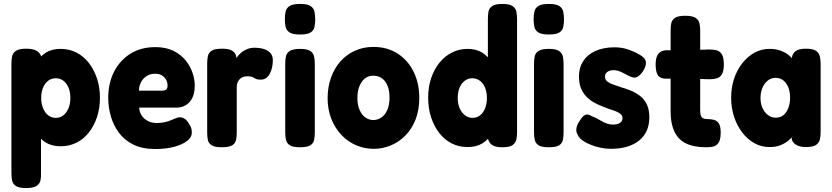

<svg xmlns="http://www.w3.org/2000/svg" viewBox="-20 -738 4220 974"><path d="M288 4Q243 4 212 -15Q181 -34 162.5 -67.5Q144 -101 135.5 -146Q127 -191 127 -243Q128 -296 137 -341Q146 -386 164.5 -419.5Q183 -453 213.5 -471.5Q244 -490 288 -490Q331 -490 367.5 -471.5Q404 -453 430.5 -419Q457 -385 472 -340Q487 -295 487 -242Q487 -189 472 -144Q457 -99 430.5 -65.5Q404 -32 367.5 -14Q331 4 288 4ZM112 216Q76 216 60.5 205.5Q45 195 41.5 178Q38 161 38 141V-416Q38 -436 41.5 -452.5Q45 -469 60.5 -480Q76 -491 113 -491Q143 -491 161.5 -482.5Q180 -474 188 -455V141Q189 161 185 178Q181 195 165 205.5Q149 216 112 216ZM263 -140Q285 -140 301.5 -153Q318 -166 327.5 -189Q337 -212 337 -241Q337 -271 327.5 -293.5Q318 -316 301.5 -328.5Q285 -341 263 -341Q241 -341 224.5 -328.5Q208 -316 198.5 -293.5Q189 -271 189 -241Q189 -212 198.5 -189Q208 -166 224.5 -153Q241 -140 263 -140Z M768 18Q702 18 656.5 -4.5Q611 -27 583 -65Q555 -103 542 -149Q529 -195 529 -241Q529 -316 558.5 -374Q588 -432 641.5 -465.5Q695 -499 768 -499Q821 -499 859 -480.5Q897 -462 921 -432.5Q945 -403 956.5 -369Q968 -335 968 -304Q968 -250 942 -221Q916 -192 875 -192H686Q687 -169 699 -151.5Q711 -134 730.5 -124Q750 -114 774 -114Q794 -114 809.5 -117Q825 -120 836.5 -124Q848 -128 858 -132.5Q868 -137 876 -140Q884 -143 892 -143Q907 -143 919.5 -133.5Q932 -124 942 -105Q949 -94 951 -84.5Q953 -75 953 -65Q953 -41 928.5 -22.5Q904 -4 862.5 7Q821 18 768 18ZM685 -278H800Q816 -278 823 -283.5Q830 -289 830 -304Q830 -321 822 -334.5Q814 -348 800.5 -356Q787 -364 767 -364Q742 -364 723.5 -352Q705 -340 695 -320.5Q685 -301 685 -278Z M1105 9Q1069 9 1053 -1.5Q1037 -12 1034 -30Q1031 -48 1031 -67V-416Q1031 -436 1034.5 -453Q1038 -470 1053.5 -480.5Q1069 -491 1106 -491Q1141 -491 1156.5 -481.5Q1172 -472 1176 -459.5Q1180 -447 1180 -438L1171 -428Q1174 -436 1182 -447.5Q1190 -459 1203 -470.5Q1216 -482 1233.5 -489Q1251 -496 1274 -496Q1283 -496 1295 -494.5Q1307 -493 1319.5 -489Q1332 -485 1342 -478Q1352 -471 1358 -460Q1364 -449 1364 -433Q1364 -392 1348 -363Q1332 -334 1303 -334Q1289 -334 1282 -336.5Q1275 -339 1269.5 -342.5Q1264 -346 1256.5 -348.5Q1249 -351 1236 -351Q1223 -351 1213 -347.5Q1203 -344 1196 -336.5Q1189 -329 1185 -319Q1181 -309 1181 -297V-65Q1181 -46 1177.5 -28.5Q1174 -11 1158 -1Q1142 9 1105 9Z M1502 9Q1465 9 1449.5 -1.5Q1434 -12 1430.5 -29.5Q1427 -47 1427 -66V-415Q1427 -435 1430.5 -452Q1434 -469 1450 -479.5Q1466 -490 1503 -490Q1539 -490 1554.5 -479Q1570 -468 1573.5 -451Q1577 -434 1577 -413V-65Q1577 -46 1573.5 -28.5Q1570 -11 1554.5 -1Q1539 9 1502 9ZM1502 -563Q1464 -563 1448 -574Q1432 -585 1428.5 -603Q1425 -621 1425 -641Q1425 -662 1429 -679.5Q1433 -697 1449 -707.5Q1465 -718 1503 -718Q1540 -718 1556 -707Q1572 -696 1575.5 -678Q1579 -660 1579 -640Q1579 -620 1575.5 -602Q1572 -584 1556 -573.5Q1540 -563 1502 -563Z M1876 17Q1829 17 1787 -1Q1745 -19 1712.5 -53Q1680 -87 1661 -134.5Q1642 -182 1642 -240Q1642 -295 1658.5 -342.5Q1675 -390 1705.5 -425Q1736 -460 1779 -480Q1822 -500 1874 -500Q1945 -500 1997.5 -466Q2050 -432 2078.5 -373.5Q2107 -315 2107 -241Q2107 -180 2088.5 -132.5Q2070 -85 2037.5 -51.5Q2005 -18 1963 -0.5Q1921 17 1876 17ZM1874 -129Q1895 -129 1914 -141.5Q1933 -154 1944.5 -179.5Q1956 -205 1956 -243Q1956 -277 1946.5 -301.5Q1937 -326 1918.5 -340Q1900 -354 1873 -354Q1848 -354 1830.5 -339.5Q1813 -325 1803 -300Q1793 -275 1793 -242Q1793 -205 1804.5 -179.5Q1816 -154 1834.5 -141.5Q1853 -129 1874 -129Z M2352 8Q2308 8 2271.5 -10.5Q2235 -29 2208.5 -63Q2182 -97 2167 -143Q2152 -189 2152 -243Q2152 -296 2167 -341Q2182 -386 2209 -419.5Q2236 -453 2272.5 -471.5Q2309 -490 2352 -490Q2395 -490 2425.5 -471.5Q2456 -453 2475 -419.5Q2494 -386 2503 -340.5Q2512 -295 2512 -242Q2512 -189 2504 -144Q2496 -99 2477 -64.5Q2458 -30 2427.5 -11Q2397 8 2352 8ZM2377 -140Q2399 -140 2415.5 -153Q2432 -166 2441 -189Q2450 -212 2450 -241Q2450 -270 2441 -292.5Q2432 -315 2415 -328Q2398 -341 2376 -341Q2355 -341 2338 -328.5Q2321 -316 2311.5 -293.5Q2302 -271 2302 -240Q2302 -211 2312 -188.5Q2322 -166 2339 -153Q2356 -140 2377 -140ZM2528 9Q2494 9 2477 -2Q2460 -13 2455 -37V-642Q2455 -662 2458 -679Q2461 -696 2476.5 -707Q2492 -718 2528 -718Q2565 -718 2580.5 -707Q2596 -696 2599.5 -679Q2603 -662 2603 -642V-67Q2603 -48 2599.5 -30.5Q2596 -13 2580.5 -2Q2565 9 2528 9Z M2764 9Q2727 9 2711.5 -1.5Q2696 -12 2692.5 -29.5Q2689 -47 2689 -66V-415Q2689 -435 2692.5 -452Q2696 -469 2712 -479.5Q2728 -490 2765 -490Q2801 -490 2816.5 -479Q2832 -468 2835.5 -451Q2839 -434 2839 -413V-65Q2839 -46 2835.5 -28.5Q2832 -11 2816.5 -1Q2801 9 2764 9ZM2764 -563Q2726 -563 2710 -574Q2694 -585 2690.5 -603Q2687 -621 2687 -641Q2687 -662 2691 -679.5Q2695 -697 2711 -707.5Q2727 -718 2765 -718Q2802 -718 2818 -707Q2834 -696 2837.5 -678Q2841 -660 2841 -640Q2841 -620 2837.5 -602Q2834 -584 2818 -573.5Q2802 -563 2764 -563Z M3078 17Q3055 17 3029.5 12Q3004 7 2979.5 -2.5Q2955 -12 2936.5 -24.5Q2918 -37 2911 -54Q2904 -65 2903.5 -77Q2903 -89 2908 -102Q2913 -115 2924 -130Q2936 -150 2949.5 -155.5Q2963 -161 2983 -148Q2995 -144 3008 -137Q3021 -130 3034 -122.5Q3047 -115 3061 -110.5Q3075 -106 3090 -106Q3113 -106 3125.5 -115Q3138 -124 3138 -139Q3138 -148 3132.5 -155Q3127 -162 3116.5 -167.5Q3106 -173 3093 -177.5Q3080 -182 3065 -187Q3050 -192 3034 -199Q3011 -208 2990 -220Q2969 -232 2952.5 -250Q2936 -268 2926.5 -292Q2917 -316 2917 -351Q2917 -395 2938.5 -428Q2960 -461 3000.5 -479.5Q3041 -498 3097 -498Q3112 -498 3128 -496Q3144 -494 3160 -489Q3176 -484 3192.5 -477Q3209 -470 3224 -461Q3254 -445 3256.5 -423.5Q3259 -402 3240 -374Q3228 -357 3215.5 -349.5Q3203 -342 3192 -345Q3178 -348 3162 -357Q3146 -366 3128.5 -374Q3111 -382 3092 -382Q3079 -382 3069.5 -378Q3060 -374 3054.5 -367Q3049 -360 3049 -350Q3049 -338 3055.5 -330Q3062 -322 3073.5 -316.5Q3085 -311 3100 -306Q3115 -301 3132 -295Q3157 -288 3182 -277.5Q3207 -267 3228 -250.5Q3249 -234 3261.5 -208Q3274 -182 3274 -143Q3274 -67 3222 -25Q3170 17 3078 17Z M3564 9Q3517 9 3482.5 -1.5Q3448 -12 3426 -34.5Q3404 -57 3393 -91.5Q3382 -126 3382 -172V-585Q3382 -605 3385.5 -621Q3389 -637 3404.5 -647.5Q3420 -658 3457 -658Q3493 -658 3509 -647Q3525 -636 3528.5 -619Q3532 -602 3532 -582V-182Q3532 -168 3533.5 -159Q3535 -150 3539 -144.5Q3543 -139 3550 -136.5Q3557 -134 3568 -134Q3587 -134 3602 -130Q3617 -126 3626.5 -112Q3636 -98 3636 -65Q3636 -29 3624.5 -13Q3613 3 3596.5 6Q3580 9 3564 9ZM3362 -483H3466L3577 -487Q3596 -487 3613 -483.5Q3630 -480 3641 -464Q3652 -448 3652 -411Q3652 -377 3642 -361Q3632 -345 3616 -340.5Q3600 -336 3580 -336L3470 -339H3358Q3329 -339 3317.5 -356Q3306 -373 3306 -412Q3306 -448 3320 -465.5Q3334 -483 3362 -483Z M4067 8Q4035 8 4015.5 -5.5Q3996 -19 3996 -39L4003 -50Q3997 -40 3981.5 -26.5Q3966 -13 3942 -2.5Q3918 8 3884 8Q3842 8 3806.5 -12Q3771 -32 3744.5 -67Q3718 -102 3703.5 -147Q3689 -192 3689 -243Q3689 -293 3703.5 -337.5Q3718 -382 3745 -416.5Q3772 -451 3807 -470.5Q3842 -490 3884 -490Q3915 -490 3938.5 -481.5Q3962 -473 3978.5 -460.5Q3995 -448 4002 -435L3997 -443Q3999 -466 4016 -478.5Q4033 -491 4068 -491Q4105 -491 4120 -480Q4135 -469 4139 -451.5Q4143 -434 4143 -414V-68Q4143 -48 4139 -30.5Q4135 -13 4119.5 -2.5Q4104 8 4067 8ZM3916 -141Q3939 -141 3955 -154.5Q3971 -168 3979.5 -191Q3988 -214 3988 -242Q3988 -271 3979.5 -293.5Q3971 -316 3954.5 -329.5Q3938 -343 3914 -343Q3892 -343 3875 -329.5Q3858 -316 3848 -293Q3838 -270 3838 -241Q3838 -212 3848 -190Q3858 -168 3875.5 -154.5Q3893 -141 3916 -141Z"/></svg>

Font: Fredoka SemiCondensed SemiBold
Style: Regular
Weight: 600
Width: 4
Designer: Ben Nathan
Foundry: Milena B. Brandão, Ben Nathan
Version: Version 2.001